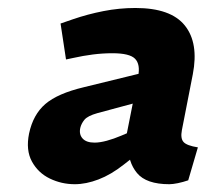

<svg xmlns="http://www.w3.org/2000/svg" viewBox="-20 -730 552 493"><path d="M463.3 -267Q450.3 -262.5 436.8 -259.7Q423.4 -257 414.9 -257Q355.5 -257 331.8 -285.7Q308.1 -314.4 309.6 -357.4L304.1 -379.4L334.7 -534Q340.7 -564.7 326.9 -579Q313.1 -593.3 268.6 -593.3Q244 -593.3 218.5 -590.1Q193 -586.8 168.5 -581.3L149.5 -577.3L135.5 -669.6L167.4 -680.6Q204.9 -693.5 245.6 -701.5Q286.3 -709.5 327.7 -709.5Q418.6 -709.5 454.6 -664.5Q490.6 -619.6 475.1 -539.4L447 -395.7Q443 -374.6 451.3 -365.4Q459.6 -356.1 488.1 -351.6ZM172 -257Q138 -257 108 -271.5Q78 -286 62 -315.2Q46 -344.5 54.6 -387Q65 -436 96.5 -463Q128 -490 195 -506L348.7 -543.6L334.8 -467.7L230.1 -439.5Q205.1 -432.5 196.8 -422.5Q188.6 -412.4 186.1 -401.4Q182.6 -384.9 192.1 -374.4Q201.6 -363.8 222.7 -363.8Q236.3 -363.8 254.1 -368.6Q272 -373.4 292 -381.9L325.2 -396L339.5 -340L298 -307.5Q265 -281.5 233 -269.3Q201 -257 172 -257Z"/></svg>

Font: REM Medium
Style: Italic
Weight: 500
Italic angle: -11°
Designer: Octavio Pardo
Foundry: Ashler Design
Version: Version 1.005;gftools[0.9.28]